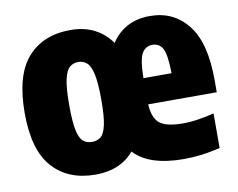

<svg xmlns="http://www.w3.org/2000/svg" viewBox="-66 -645 921 743"><g transform="rotate(-10 394.0 -274.0)"><path d="M253 10.5Q146 10.5 84.8 -57.5Q23.5 -125.5 23.5 -271Q23.5 -419.5 84.5 -488.5Q145.5 -557.5 253 -557.5Q307 -557.5 347 -537Q387 -516.5 413.5 -478.5Q438 -516.5 476 -537Q514 -557.5 565.5 -557.5Q658.5 -557.5 714 -487Q769.5 -416.5 769.5 -271.5V-222H500Q503 -167.5 529.2 -146.8Q555.5 -126 620 -126Q649.5 -126 680.2 -130.8Q711 -135.5 743 -143.5V-7.5Q703.5 2 669.5 6.2Q635.5 10.5 600 10.5Q463 10.5 404.5 -53.5Q351 10.5 253 10.5ZM556 -446Q529 -446 514.8 -422.2Q500.5 -398.5 499.5 -325H610Q609 -399 595.8 -422.5Q582.5 -446 556 -446ZM261.5 -116.5Q282 -116.5 296 -128Q310 -139.5 317.2 -172.8Q324.5 -206 324.5 -270.5Q324.5 -337 317 -371.5Q309.5 -406 295.2 -418.2Q281 -430.5 261.5 -430.5Q241.5 -430.5 227.5 -418.2Q213.5 -406 206 -372.2Q198.5 -338.5 198.5 -273Q198.5 -207 205.5 -173.5Q212.5 -140 226.5 -128.2Q240.5 -116.5 261.5 -116.5Z"/></g></svg>

Font: Encode Sans Cnd XBd
Style: Regular
Weight: 800
Width: 3
Designer: Multiple Designers
Foundry: Impallari Type
Version: Version 3.002; ttfautohint (v1.8.3) -l 8 -r 50 -G 200 -x 14 